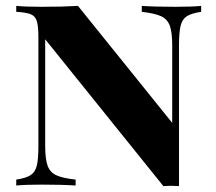

<svg xmlns="http://www.w3.org/2000/svg" viewBox="-20 -628 730 650"><path d="M661 -588Q628 -583 612.5 -573Q597 -563 591.5 -541Q586 -519 586 -474V2L559 1L533 2L133 -495V-134Q133 -90 141 -67.5Q149 -45 170 -35Q191 -25 236 -20V0Q191 -3 122 -3Q67 -3 35 0V-20Q68 -25 83.5 -35Q99 -45 104.5 -67Q110 -89 110 -134V-502Q110 -540 104.5 -557Q99 -574 83.5 -580Q68 -586 35 -588V-608Q67 -605 122 -605Q193 -605 244 -608L563 -212V-474Q563 -518 555 -540.5Q547 -563 525.5 -573Q504 -583 460 -588V-608Q504 -605 574 -605Q630 -605 661 -608Z"/></svg>

Font: Playfair Display SC
Style: Bold
Weight: 700
Designer: Claus Eggers Sørensen
Foundry: Claus Eggers Sørensen
Version: Version 1.200; ttfautohint (v1.6)